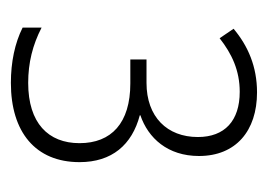

<svg xmlns="http://www.w3.org/2000/svg" viewBox="-88 -802 481 344"><g transform="rotate(90 152.0 -630.5)"><path d="M146 -851C100 -851 63 -835 32 -809L49 -784C77 -806 107 -820 145 -820C197 -820 226 -793 226 -745C226 -690 190 -653 129 -653H87V-624H130C201 -624 237 -590 237 -533C237 -477 201 -441 129 -441C93 -441 61 -449 30 -465V-431C58 -417 92 -410 129 -410C217 -410 271 -454 271 -533C271 -591 240 -627 187 -641V-642C228 -656 260 -691 260 -747C260 -813 215 -851 146 -851Z"/></g></svg>

Font: Noto Sans Condensed ExtraLight
Style: Regular
Weight: 200
Width: 3
Designer: Monotype Design Team
Foundry: Monotype Imaging Inc.
Version: Version 2.013